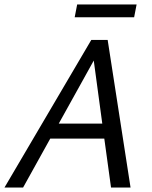

<svg xmlns="http://www.w3.org/2000/svg" viewBox="-25 -836 678 856"><path d="M440 -218H199L78 0H-5L382 -658H455L557 0H470ZM431 -285 393 -566 237 -285ZM319 -816H584L573 -759H308Z"/></svg>

Font: Ysabeau Medium
Style: Italic
Weight: 500
Italic angle: -12°
Designer: Christian Thalmann (Catharsis Fonts)
Version: Version 0.003